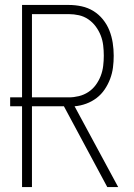

<svg xmlns="http://www.w3.org/2000/svg" viewBox="-20 -755 540 775"><path d="M69 0V-326H21V-362H69V-735H258Q284 -735 309.5 -729.5Q335 -724 357 -710.5Q379 -697 395.5 -676.5Q412 -656 421.5 -632Q431 -608 435 -582Q439 -556 439 -530Q439 -506 436 -482.5Q433 -459 424.5 -436.5Q416 -414 402.5 -394Q389 -374 370 -359.5Q351 -345 328 -336.5Q305 -328 281 -326L457 0H413L238 -326H109V0ZM109 -362H258Q278 -362 298.5 -367Q319 -372 336.5 -383.5Q354 -395 366.5 -412Q379 -429 386.5 -448.5Q394 -468 396.5 -489Q399 -510 399 -530Q399 -551 396.5 -572Q394 -593 386.5 -612Q379 -631 366.5 -648Q354 -665 336.5 -677Q319 -689 298.5 -693.5Q278 -698 258 -698H109Z"/></svg>

Font: Iosevka SS04 Extralight
Style: Regular
Weight: 200
Monospace: yes
Designer: Belleve Invis
Foundry: Belleve Invis
Version: Version 19.0.0; ttfautohint (v1.8.4)